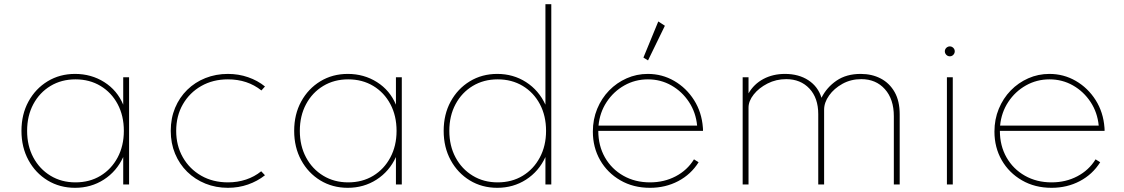

<svg xmlns="http://www.w3.org/2000/svg" viewBox="-20 -881 5368 917"><path d="M338.5 16Q265.5 16 207.5 -19.2Q149.5 -54.5 116 -116Q82.5 -177.5 82.5 -256Q82.5 -335 116 -396.2Q149.5 -457.5 207.5 -492.8Q265.5 -528 338.5 -528Q416 -528 478 -488.8Q540 -449.5 568.5 -381V-512H596.5V0H568.5V-131Q537 -62.5 476 -23.2Q415 16 338.5 16ZM340.5 -10Q408 -10 460 -41.5Q512 -73 541.8 -128.8Q571.5 -184.5 571.5 -256Q571.5 -328 542 -383.5Q512.5 -439 460.2 -470.5Q408 -502 340.5 -502Q273.5 -502 221.2 -470.5Q169 -439 139.2 -383.5Q109.5 -328 109.5 -256Q109.5 -184.5 139.2 -129Q169 -73.5 221.2 -41.8Q273.5 -10 340.5 -10Z M1068.5 16Q1011 16 961.2 -4Q911.5 -24 874.2 -60.5Q837 -97 816.2 -146.8Q795.5 -196.5 795.5 -256Q795.5 -316 816.2 -365.8Q837 -415.5 874.2 -452Q911.5 -488.5 961.2 -508.2Q1011 -528 1068.5 -528Q1119.5 -528 1165 -512.2Q1210.5 -496.5 1245.5 -468L1228.5 -449Q1162 -502 1068.5 -502Q997 -502 941.2 -470.2Q885.5 -438.5 853.5 -383Q821.5 -327.5 821.5 -256Q821.5 -185.5 853.2 -129.8Q885 -74 940.8 -42Q996.5 -10 1069 -10Q1114.5 -10 1155 -23.5Q1195.5 -37 1227.5 -63L1245.5 -44Q1209.5 -15.5 1164.5 0.2Q1119.5 16 1068.5 16Z M1641 16Q1568 16 1510 -19.2Q1452 -54.5 1418.5 -116Q1385 -177.5 1385 -256Q1385 -335 1418.5 -396.2Q1452 -457.5 1510 -492.8Q1568 -528 1641 -528Q1718.5 -528 1780.5 -488.8Q1842.5 -449.5 1871 -381V-512H1899V0H1871V-131Q1839.5 -62.5 1778.5 -23.2Q1717.5 16 1641 16ZM1643 -10Q1710.5 -10 1762.5 -41.5Q1814.5 -73 1844.2 -128.8Q1874 -184.5 1874 -256Q1874 -328 1844.5 -383.5Q1815 -439 1762.8 -470.5Q1710.5 -502 1643 -502Q1576 -502 1523.8 -470.5Q1471.5 -439 1441.8 -383.5Q1412 -328 1412 -256Q1412 -184.5 1441.8 -129Q1471.5 -73.5 1523.8 -41.8Q1576 -10 1643 -10Z M2355 16Q2282 16 2224 -19.2Q2166 -54.5 2132.5 -116Q2099 -177.5 2099 -256Q2099 -335 2132.5 -396.2Q2166 -457.5 2224 -492.8Q2282 -528 2355 -528Q2431.5 -528 2492.5 -488.8Q2553.5 -449.5 2585 -381V-861H2613V0H2585V-131Q2553.5 -62.5 2492.5 -23.2Q2431.5 16 2355 16ZM2357 -10Q2424.5 -10 2476.5 -41.5Q2528.5 -73 2558.2 -128.8Q2588 -184.5 2588 -256Q2588 -328 2558.5 -383.5Q2529 -439 2476.8 -470.5Q2424.5 -502 2357 -502Q2290 -502 2237.8 -470.5Q2185.5 -439 2155.8 -383.5Q2126 -328 2126 -256Q2126 -184.5 2155.8 -129Q2185.5 -73.5 2237.8 -41.8Q2290 -10 2357 -10Z M3084.5 16Q3004.5 16 2942.8 -19.8Q2881 -55.5 2846.2 -116.2Q2811.5 -177 2811.5 -252.5Q2811.5 -311 2832.2 -361.2Q2853 -411.5 2889.2 -448.8Q2925.5 -486 2973 -507Q3020.5 -528 3074 -528Q3142.5 -528 3200.2 -494.5Q3258 -461 3294.8 -403Q3331.5 -345 3337 -271.5Q3337.5 -267 3337.5 -263.8Q3337.5 -260.5 3337.5 -256H2837.5Q2837.5 -185 2869.2 -129.2Q2901 -73.5 2957 -41.8Q3013 -10 3084.5 -10Q3152 -10 3207.2 -39Q3262.5 -68 3294.5 -120L3316.5 -106Q3280 -48 3219.2 -16Q3158.5 16 3084.5 16ZM2838.5 -281H3309.5Q3303.5 -344 3270.5 -394Q3237.5 -444 3186.5 -473Q3135.5 -502 3074.5 -502Q3013.5 -502 2962 -473Q2910.5 -444 2877.5 -394Q2844.5 -344 2838.5 -281ZM3075 -592.5 3053 -606 3124 -778.5 3155.5 -758Z M3527 0V-512H3555V-435Q3580.5 -479.5 3626 -503.8Q3671.5 -528 3729 -528Q3794.5 -528 3840.8 -497.8Q3887 -467.5 3903.5 -414Q3928.5 -464 3975.5 -496Q4022.5 -528 4090.5 -528Q4144.5 -528 4186.5 -506Q4228.5 -484 4252.8 -441.2Q4277 -398.5 4277 -335V0H4249V-326Q4249 -407.5 4206.2 -455.2Q4163.5 -503 4093.5 -503Q4044 -503 4003.8 -480.8Q3963.5 -458.5 3939.8 -425Q3916 -391.5 3916 -357V0H3888V-336Q3888 -413 3845.8 -458Q3803.5 -503 3735 -503Q3686.5 -503 3645.5 -482Q3604.5 -461 3579.8 -429.8Q3555 -398.5 3555 -367V0Z M4502.5 0V-512H4530.5V0ZM4516.5 -612Q4510 -612 4504.5 -615.2Q4499 -618.5 4495.8 -624Q4492.5 -629.5 4492.5 -636Q4492.5 -642.5 4495.8 -647.8Q4499 -653 4504.5 -656.2Q4510 -659.5 4516.5 -659.5Q4523 -659.5 4528.2 -656.2Q4533.5 -653 4536.8 -647.8Q4540 -642.5 4540 -636Q4540 -629.5 4536.8 -624Q4533.5 -618.5 4528.2 -615.2Q4523 -612 4516.5 -612Z M5002.5 16Q4922.5 16 4860.8 -19.8Q4799 -55.5 4764.2 -116.2Q4729.5 -177 4729.5 -252.5Q4729.5 -311 4750.2 -361.2Q4771 -411.5 4807.2 -448.8Q4843.5 -486 4891 -507Q4938.5 -528 4992 -528Q5060.5 -528 5118.2 -494.5Q5176 -461 5212.8 -403Q5249.5 -345 5255 -271.5Q5255.5 -267 5255.5 -263.8Q5255.5 -260.5 5255.5 -256H4755.5Q4755.5 -185 4787.2 -129.2Q4819 -73.5 4875 -41.8Q4931 -10 5002.5 -10Q5070 -10 5125.2 -39Q5180.5 -68 5212.5 -120L5234.5 -106Q5198 -48 5137.2 -16Q5076.5 16 5002.5 16ZM4756.5 -281H5227.5Q5221.5 -344 5188.5 -394Q5155.5 -444 5104.5 -473Q5053.5 -502 4992.5 -502Q4931.5 -502 4880 -473Q4828.5 -444 4795.5 -394Q4762.5 -344 4756.5 -281Z"/></svg>

Font: Spartan Thin Thin
Style: Regular
Weight: 250
Version: Version 1.004